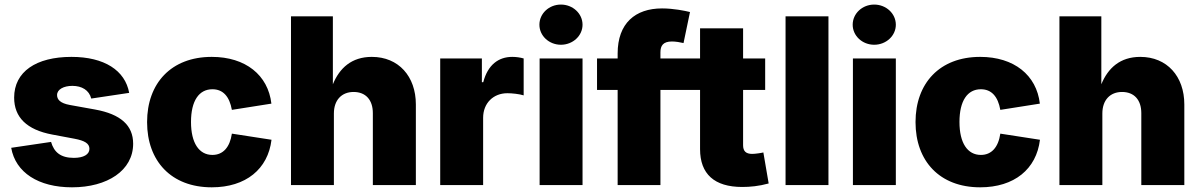

<svg xmlns="http://www.w3.org/2000/svg" viewBox="-20 -798 5180 828"><path d="M290.5 9.8C443.4 9.8 554.2 -63 554.2 -178.2C554.2 -257.8 500 -305.7 390.1 -325.7L281.7 -345.2C238.3 -353 226.1 -369.6 226.1 -388.2C226.1 -412.6 254.9 -427.7 292 -427.7C333 -427.7 364.3 -409.2 373.5 -373L537.1 -397.5C519.5 -494.6 429.7 -552.7 288.1 -552.7C135.7 -552.7 41 -488.8 41 -377C41 -292 95.7 -238.3 205.1 -217.8L301.3 -199.7C345.2 -191.4 365.7 -179.2 365.7 -156.2C365.7 -131.8 340.3 -117.2 298.3 -117.2C241.7 -117.2 212.9 -141.6 200.2 -186L28.3 -160.6C46.9 -54.2 145.5 9.8 290.5 9.8Z M893.1 9.8C1040 9.8 1135.7 -68.8 1150.9 -195.3L980 -221.7C971.2 -162.6 941.9 -129.9 896 -129.9C838.4 -129.9 803.7 -181.2 803.7 -272C803.7 -363.8 838.4 -413.1 896 -413.1C942.4 -413.1 969.7 -381.3 980 -324.2L1150.4 -351.1C1136.2 -474.1 1039.1 -552.7 893.1 -552.7C718.3 -552.7 614.3 -439 614.3 -271.5C614.3 -103.5 718.3 9.8 893.1 9.8Z M1419.9 -308.6C1419.9 -366.7 1453.6 -401.4 1504.9 -401.4C1557.1 -401.4 1587.9 -367.2 1587.9 -310.1V0H1773.4V-347.7C1773.4 -468.8 1698.7 -552.7 1583.5 -552.7C1496.1 -552.7 1444.3 -504.4 1415.5 -434.6V-727.5H1234.9V0H1419.9Z M1878.4 0H2063.5V-290C2063.5 -353.5 2107.9 -396 2168 -396C2188 -396 2220.2 -392.6 2238.3 -386.7V-545.9C2223.1 -550.3 2205.6 -552.7 2189 -552.7C2129.9 -552.7 2083.5 -518.6 2064 -443.4H2058.1V-545.9H1878.4Z M2307.1 0H2492.2V-545.9H2307.1ZM2398.9 -605C2450.2 -605 2492.2 -643.6 2492.2 -691.4C2492.2 -739.7 2450.2 -778.3 2398.9 -778.3C2347.7 -778.3 2306.2 -739.7 2306.2 -691.4C2306.2 -643.6 2347.7 -605 2398.9 -605Z M2643.6 -567.4V-545.9H2554.7V-410.2H2643.6V0H2828.1V-410.2H2934.6V-545.9H2828.1V-572.3C2828.1 -601.1 2839.8 -619.1 2877.9 -619.1C2893.6 -619.1 2914.1 -615.7 2927.7 -612.3L2955.6 -746.1C2934.1 -751.5 2884.3 -761.7 2835 -761.7C2719.7 -761.7 2643.6 -697.8 2643.6 -567.4Z M2999 -675.8V-545.9H2928.2V-410.2H2999V-154.8C2999 -47.9 3060.5 8.3 3180.7 8.3C3214.4 8.3 3252.4 4.9 3294.9 -6.8L3272 -140.6C3263.7 -138.2 3235.8 -134.3 3224.1 -134.3C3196.3 -134.3 3184.6 -146.5 3184.6 -171.9V-410.2H3279.8V-545.9H3184.6V-675.8Z M3552.7 -727.5H3367.7V0H3552.7Z M3658.2 0H3843.3V-545.9H3658.2ZM3750 -605C3801.3 -605 3843.3 -643.6 3843.3 -691.4C3843.3 -739.7 3801.3 -778.3 3750 -778.3C3698.7 -778.3 3657.2 -739.7 3657.2 -691.4C3657.2 -643.6 3698.7 -605 3750 -605Z M4207 9.8C4354 9.8 4449.7 -68.8 4464.8 -195.3L4293.9 -221.7C4285.2 -162.6 4255.9 -129.9 4210 -129.9C4152.3 -129.9 4117.7 -181.2 4117.7 -272C4117.7 -363.8 4152.3 -413.1 4210 -413.1C4256.3 -413.1 4283.7 -381.3 4293.9 -324.2L4464.4 -351.1C4450.2 -474.1 4353 -552.7 4207 -552.7C4032.2 -552.7 3928.2 -439 3928.2 -271.5C3928.2 -103.5 4032.2 9.8 4207 9.8Z M4733.9 -308.6C4733.9 -366.7 4767.6 -401.4 4818.8 -401.4C4871.1 -401.4 4901.9 -367.2 4901.9 -310.1V0H5087.4V-347.7C5087.4 -468.8 5012.7 -552.7 4897.5 -552.7C4810.1 -552.7 4758.3 -504.4 4729.5 -434.6V-727.5H4548.8V0H4733.9Z"/></svg>

Font: Raveo ExtraBold
Style: Regular
Weight: 800
Designer: Jakub Foglar, Rasmus Andersson (Inter)
Foundry: Jakubfoglar.com
Version: Version 1.100;Glyphs 3.2.3 (3260)